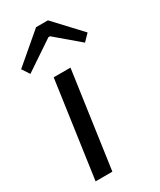

<svg xmlns="http://www.w3.org/2000/svg" viewBox="-184 -779 703 842"><g transform="rotate(-30 167.5 -358.0)"><path d="M193 -487 124 0H39L108 -487ZM211 -716 335 -583 303 -550 184 -651H176L27 -551L2 -589L151 -716Z"/></g></svg>

Font: Exo 2
Style: Italic
Weight: 400
Italic angle: -8°
Designer: Natanael Gama
Foundry: Natanael Gama
Version: Version 2.010